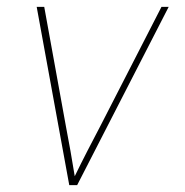

<svg xmlns="http://www.w3.org/2000/svg" viewBox="-20 -540 540 560"><path d="M182 0 87 -520H109L172 -173Q179 -137 185.5 -100Q192 -63 198 -26Q216 -63 235 -100Q254 -137 273 -173L451 -520H472L205 0Z"/></svg>

Font: Iosevka SS04 Thin Oblique
Style: Regular
Weight: 100
Italic angle: -9°
Monospace: yes
Designer: Belleve Invis
Foundry: Belleve Invis
Version: Version 19.0.0; ttfautohint (v1.8.4)